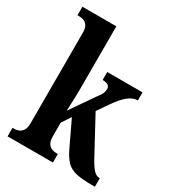

<svg xmlns="http://www.w3.org/2000/svg" viewBox="-182 -868 889 975"><g transform="rotate(30 262.5 -380.0)"><path d="M13 0V-50H24Q35 -50 48 -54.5Q61 -59 71 -73Q81 -87 81 -116V-648Q81 -675 71 -688.5Q61 -702 48 -706Q35 -710 24 -710H13V-760H212V-377Q212 -360 211 -335Q210 -310 209 -289Q208 -268 208 -263L307 -406Q324 -427 327.5 -440.5Q331 -454 331 -461Q331 -489 288 -489V-536H495V-489Q467 -489 439.5 -467Q412 -445 381 -400L336 -335L444 -135Q466 -93 484 -71.5Q502 -50 521 -50H525V0H513Q452 0 416.5 -7.5Q381 -15 358.5 -37.5Q336 -60 315 -105L247 -248L212 -195V-116Q212 -87 221.5 -73Q231 -59 244 -54.5Q257 -50 268 -50H279V0Z"/></g></svg>

Font: Noto Serif Ethiopic ExtraCondensed
Style: Bold
Weight: 700
Width: 2
Designer: Monotype Design Team
Foundry: Monotype Imaging Inc.
Version: Version 2.102; ttfautohint (v1.8.4.7-5d5b)